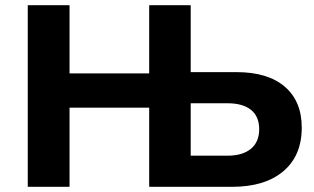

<svg xmlns="http://www.w3.org/2000/svg" viewBox="-20 -720 1211 740"><path d="M1143 -228Q1143 -120 1072 -60Q1001 0 875 0H555V-305H248V0H87V-700H248V-437H555V-700H715V-442H892Q1012 -442 1077.5 -386Q1143 -330 1143 -228ZM979 -222Q979 -271 947.5 -296.5Q916 -322 857 -322H715V-120H857Q915 -120 947 -146.5Q979 -173 979 -222Z"/></svg>

Font: CMG Sans
Style: Bold
Weight: 700
Designer: Julieta Ulanovsky
Foundry: Julieta Ulanovsky
Version: Version 7.200